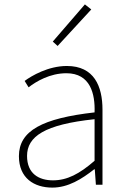

<svg xmlns="http://www.w3.org/2000/svg" viewBox="-20 -840 576 873"><path d="M242 -631 395 -797 366 -820 220 -651ZM218 13C290 13 352 -26 408 -70H411L416 0H446V-341C446 -448 408 -540 284 -540C199 -540 123 -495 92 -472L110 -443C145 -470 207 -507 282 -507C391 -507 413 -413 410 -329C173 -302 66 -246 66 -130C66 -30 135 13 218 13ZM221 -20C157 -20 103 -50 103 -131C103 -219 182 -274 410 -298V-109C341 -49 285 -20 221 -20Z"/></svg>

Font: SSpoqa Han Sans Neo Thin
Style: Regular
Weight: 100
Designer: [Spoqa Han Sans Neo] Dong-huui Kim  Younghwa Kang  Yujin Lee  [Noto Sans] Ryoko NISHIZUKA  (kana & ideographs); Paul D. 
Foundry: Spoqa (http://www.spoqa-han-sans.com)
Version: Version 1.000